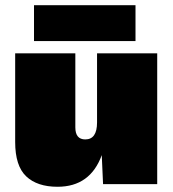

<svg xmlns="http://www.w3.org/2000/svg" viewBox="-20 -704 660 734"><path d="M200 10Q122 10 80 -30Q38 -70 38 -161V-500H268V-217Q268 -171 306 -171Q351 -171 351 -236V-500H581V0H374L369 -111Q325 10 200 10ZM498 -684V-547H110V-684Z"/></svg>

Font: Prodigy Sans Black
Style: Regular
Weight: 900
Designer: Wei Huang
Foundry: Wei Huang
Version: Version 1.003; ttfautohint (v1.8.3)